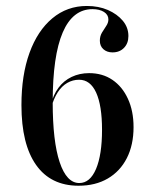

<svg xmlns="http://www.w3.org/2000/svg" viewBox="-20 -602 512 634"><path d="M239.5 11.3Q147.6 11.3 99.2 -57.3Q50.8 -125.8 50.8 -254.8Q50.8 -354 77.4 -427.4Q104 -500.8 152.8 -541.5Q201.6 -582.3 266.9 -582.3Q305.6 -582.3 336.3 -569Q366.9 -555.6 385.5 -533.5Q404 -511.3 404 -483.1Q404 -458.9 389.5 -444Q375 -429 351.6 -429Q333.1 -429 321.4 -439.5Q309.7 -450 309.7 -467.7Q309.7 -482.3 316.5 -494Q323.4 -505.6 330.6 -516.1Q337.9 -526.6 337.9 -537.9Q337.9 -553.2 323.4 -562.5Q308.9 -571.8 285.5 -571.8Q220.2 -571.8 187.1 -494.8Q154 -417.7 154 -264.5Q154 -135.5 177 -66.5Q200 2.4 241.9 2.4Q277.4 2.4 297.2 -44.4Q316.9 -91.1 316.9 -173.4Q316.9 -253.2 297.6 -296Q278.2 -338.7 241.1 -338.7Q220.2 -338.7 202 -328.2Q183.9 -317.7 170.6 -297.2Q157.3 -276.6 149.2 -246.8L147.6 -254.8Q155.6 -288.7 173 -312.1Q190.3 -335.5 216.5 -348Q242.7 -360.5 274.2 -360.5Q318.5 -360.5 351.2 -338.3Q383.9 -316.1 402.4 -275.8Q421 -235.5 421 -182.3Q421 -123.4 398.8 -79.8Q376.6 -36.3 335.9 -12.5Q295.2 11.3 239.5 11.3Z"/></svg>

Font: Playfair 144pt SemiCondensed SemiBold
Style: Regular
Weight: 600
Width: 4
Designer: Claus Eggers Sørensen
Foundry: Claus Eggers Sørensen
Version: Version 2.203